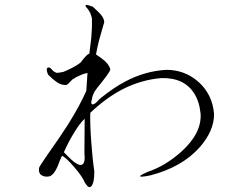

<svg xmlns="http://www.w3.org/2000/svg" viewBox="-20 -781 1040 794"><path d="M241.2 -483.4 223.6 -480.5Q215.8 -478.5 210 -481.4Q204.1 -483.4 196.3 -491.2Q185.5 -505.9 176.8 -501Q168.9 -496.1 178.7 -472.7Q199.2 -452.1 210.9 -444.3Q230.5 -429.7 248 -429.7Q253.9 -427.7 260.7 -433.6Q264.6 -436.5 272.5 -445.3L279.3 -452.1Q293 -461.9 311.5 -469.7Q327.1 -476.6 341.8 -479.5L336.9 -405.3Q310.5 -344.7 259.8 -263.7Q230.5 -217.8 178.7 -144.5Q158.2 -115.2 152.3 -105.5Q141.6 -89.8 141.6 -85.9Q137.7 -61.5 157.2 -53.7Q170.9 -47.9 187.5 -52.7Q201.2 -59.6 211.9 -80.1Q218.8 -91.8 227.5 -117.2L236.3 -136.7Q252 -130.9 287.1 -89.8Q322.3 -48.8 331.1 -25.4Q347.7 2 358.4 -11.7Q370.1 -25.4 370.1 -72.3Q362.3 -124 357.4 -194.3Q351.6 -271.5 353.5 -314.5Q418 -376 487.3 -412.1Q564.5 -451.2 646.5 -458Q741.2 -460.9 783.2 -394.5Q804.7 -360.4 809.6 -310.5Q814.5 -230.5 730.5 -154.3Q664.1 -94.7 590.8 -70.3Q555.7 -54.7 559.6 -51.8Q563.5 -47.9 601.6 -55.7Q733.4 -89.8 806.6 -172.9Q865.2 -240.2 865.2 -308.6Q859.4 -389.6 800.8 -442.4Q744.1 -492.2 668 -492.2Q579.1 -487.3 497.1 -443.4Q452.1 -419.9 398.4 -377L388.7 -368.2Q371.1 -347.7 362.3 -349.6Q353.5 -351.6 360.4 -371.1Q361.3 -385.7 373 -405.3Q380.9 -417 400.4 -440.4Q416 -460 421.9 -468.8Q432.6 -483.4 436.5 -493.2Q432.6 -510.7 414.1 -528.3Q403.3 -538.1 378.9 -554.7L377 -555.7Q381.8 -583 389.6 -614.3Q394.5 -632.8 404.3 -666L411.1 -689.5Q411.1 -704.1 395.5 -722.7Q386.7 -732.4 366.2 -751L364.3 -752.9Q344.7 -760.7 336.9 -760.7Q328.1 -759.8 342.8 -744.1Q348.6 -736.3 353.5 -726.6Q358.4 -714.8 360.4 -703.1Q361.3 -668.9 357.4 -624Q354.5 -598.6 349.6 -559.6Q342.8 -556.6 335.9 -549.8Q332 -544.9 322.3 -534.2L314.5 -523.4Q298.8 -510.7 277.3 -500Q260.7 -491.2 241.2 -483.4ZM271.5 -124 244.1 -151.4Q263.7 -195.3 284.2 -228.5Q307.6 -268.6 330.1 -290L329.1 -148.4Q334 -104.5 317.4 -99.6Q302.7 -94.7 271.5 -124Z"/></svg>

Font: Batang
Style: Regular
Weight: 400
Version: Version 2.21